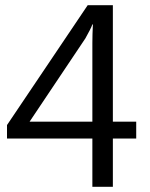

<svg xmlns="http://www.w3.org/2000/svg" viewBox="-20 -720 579 740"><path d="M505 -186H415V0H336V-186H7V-238L318 -700H415V-251H505ZM336 -251V-554Q336 -570 336.5 -587.5Q337 -605 338 -626H336Q333 -617 326 -603.5Q319 -590 309 -572L94 -251Z"/></svg>

Font: A Tai Tham KH New
Style: Regular
Weight: 400
Designer: Sangdang Kengtung
Foundry: Sangdang Kengtung
Version: Version 1.002